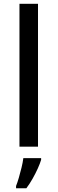

<svg xmlns="http://www.w3.org/2000/svg" viewBox="-20 -780 306 1021"><path d="M182.1 0H83.5V-759.8H182.1ZM198.7 61V69.8Q192.9 89.4 180.9 116Q168.9 142.6 153.3 170.2Q137.7 197.8 120.1 221.2H65.4V209Q72.3 191.9 80.1 165.3Q87.9 138.7 94.7 110.6Q101.6 82.5 104 61Z"/></svg>

Font: Open Sans Medium
Style: Regular
Weight: 500
Designer: Monotype Design Team
Foundry: Monotype Imaging Inc.
Version: Version 3.000